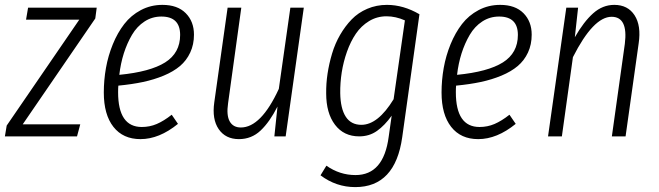

<svg xmlns="http://www.w3.org/2000/svg" viewBox="-36 -554 2677 780"><path d="M356.9 -522.9 351.1 -479 56.2 -48.8H290L276.9 0H-16.1L-8.8 -43.9L286.1 -474.1H69.8L78.1 -522.9Z M752 -413.1Q752 -373 736.8 -340.6Q721.7 -308.1 695.1 -285.6Q668.5 -263.2 629.2 -246.8Q589.8 -230.5 544.9 -220.9Q500 -211.4 444.8 -206.1Q443.8 -197.3 443.8 -179.2Q443.8 -38.1 540 -38.1Q572.3 -38.1 600.8 -50.3Q629.4 -62.5 661.6 -87.9L687 -50.8Q610.8 11.2 534.7 11.2Q463.9 11.2 424.8 -38.6Q385.7 -88.4 385.7 -178.2Q385.7 -228.5 394.5 -278.1Q403.3 -327.6 422.4 -374.3Q441.4 -420.9 468.8 -456.3Q496.1 -491.7 536.1 -512.9Q576.2 -534.2 624 -534.2Q685.1 -534.2 718.5 -500.5Q752 -466.8 752 -413.1ZM619.6 -486.8Q582 -486.8 551.3 -466.8Q520.5 -446.8 500.2 -412.4Q480 -377.9 467 -337.2Q454.1 -296.4 448.7 -250Q574.2 -262.2 635 -300.5Q695.8 -338.9 695.8 -412.1Q695.8 -486.8 619.6 -486.8Z M934.6 11.2Q880.4 11.2 852.5 -29.3Q824.7 -69.8 834.5 -138.2L888.7 -522.9H944.3L890.6 -134.8Q883.3 -85.4 897.2 -60.8Q911.1 -36.1 942.4 -36.1Q1024.4 -36.1 1096.7 -192.9L1143.6 -522.9H1198.2L1124.5 0H1078.6L1091.3 -121.1Q1059.6 -58.6 1022.7 -23.7Q985.8 11.2 934.6 11.2Z M1536.1 -534.2Q1603 -534.2 1668 -496.1L1598.1 2.9Q1569.8 206.1 1407.2 206.1Q1329.6 206.1 1266.1 158.2L1290 119.1Q1344.2 157.2 1408.2 157.2Q1522.5 157.2 1543 2L1555.2 -84Q1526.9 -44.4 1495.6 -22.2Q1464.4 0 1423.3 0Q1360.8 0 1325 -47.1Q1289.1 -94.2 1289.1 -174.8Q1288.6 -214.4 1294.7 -254.9Q1300.8 -295.4 1313 -336.2Q1325.2 -377 1345.7 -412.4Q1366.2 -447.8 1392.6 -475.1Q1418.9 -502.4 1456.1 -518.3Q1493.2 -534.2 1536.1 -534.2ZM1534.2 -487.8Q1495.6 -487.8 1463.4 -468.3Q1431.2 -448.7 1409.7 -417Q1388.2 -385.3 1373.5 -343.8Q1358.9 -302.2 1352.3 -260Q1345.7 -217.8 1346.2 -175.8Q1347.2 -112.8 1368.7 -79.8Q1390.1 -46.9 1432.1 -46.9Q1499.5 -46.9 1563 -150.9L1608.9 -471.2Q1571.3 -487.8 1534.2 -487.8Z M2124 -413.1Q2124 -373 2108.9 -340.6Q2093.8 -308.1 2067.1 -285.6Q2040.5 -263.2 2001.2 -246.8Q1961.9 -230.5 1917 -220.9Q1872.1 -211.4 1816.9 -206.1Q1815.9 -197.3 1815.9 -179.2Q1815.9 -38.1 1912.1 -38.1Q1944.3 -38.1 1972.9 -50.3Q2001.5 -62.5 2033.7 -87.9L2059.1 -50.8Q1982.9 11.2 1906.7 11.2Q1835.9 11.2 1796.9 -38.6Q1757.8 -88.4 1757.8 -178.2Q1757.8 -228.5 1766.6 -278.1Q1775.4 -327.6 1794.4 -374.3Q1813.5 -420.9 1840.8 -456.3Q1868.2 -491.7 1908.2 -512.9Q1948.2 -534.2 1996.1 -534.2Q2057.1 -534.2 2090.6 -500.5Q2124 -466.8 2124 -413.1ZM1991.7 -486.8Q1954.1 -486.8 1923.3 -466.8Q1892.6 -446.8 1872.3 -412.4Q1852.1 -377.9 1839.1 -337.2Q1826.2 -296.4 1820.8 -250Q1946.3 -262.2 2007.1 -300.5Q2067.9 -338.9 2067.9 -412.1Q2067.9 -486.8 1991.7 -486.8Z M2459.5 -534.2Q2514.6 -534.2 2542 -491.9Q2569.3 -449.7 2558.6 -377.9L2505.4 0H2449.7L2502.4 -376Q2516.1 -485.8 2448.7 -485.8Q2374.5 -485.8 2291.5 -321.8L2246.6 0H2190.4L2264.6 -522.9H2312.5L2299.3 -402.8Q2335.4 -465.8 2373.8 -500Q2412.1 -534.2 2459.5 -534.2Z"/></svg>

Font: Fira Sans Compressed Light
Style: Italic
Weight: 300
Width: 3
Italic angle: -8°
Designer: Carrois Corporate & Edenspiekermann AG
Foundry: Carrois Corporate GbR & Edenspiekermann AG
Version: Version 4.203;PS 004.203;hotconv 1.0.88;makeotf.lib2.5.64775